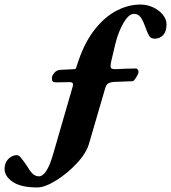

<svg xmlns="http://www.w3.org/2000/svg" viewBox="-160 -654 752 844"><path d="M-140 88Q-140 62 -123.5 45Q-107 28 -86 28Q-77 28 -66.5 41Q-56 54 -42 75Q-40 79 -30.5 93Q-21 107 -11 114Q-1 121 11 121Q46 121 74 22L160 -275Q161 -278 161 -283Q161 -293 146 -293L87 -292Q76 -292 72 -296Q68 -300 68 -311Q68 -321 78.5 -333.5Q89 -346 105 -347L166 -350Q171 -350 173 -352.5Q175 -355 177 -363L185 -387Q214 -472 259 -527.5Q304 -583 355 -608.5Q406 -634 457 -634Q487 -634 513.5 -621.5Q540 -609 556 -589Q572 -569 572 -547Q572 -516 557.5 -500Q543 -484 520 -484Q503 -484 495.5 -496.5Q488 -509 477 -540Q468 -565 457.5 -579Q447 -593 429 -593Q406 -593 383 -553.5Q360 -514 347 -461L329 -385Q328 -380 327 -374Q326 -368 326 -363Q326 -350 343 -350Q359 -350 391 -352L438 -353Q442 -353 445.5 -348.5Q449 -344 449 -338Q449 -330 438.5 -313.5Q428 -297 423 -297L344 -294Q325 -293 316 -287.5Q307 -282 303 -268L232 -25Q221 17 179 62.5Q137 108 87 139Q37 170 4 170Q-68 170 -104 145.5Q-140 121 -140 88Z"/></svg>

Font: EB Garamond ExtraBold
Style: Italic
Weight: 800
Italic angle: -17.2°
Designer: Georg Duffner and Octavio Pardo
Foundry: Georg Duffner
Version: Version 1.000